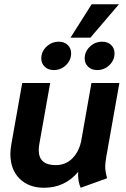

<svg xmlns="http://www.w3.org/2000/svg" viewBox="-20 -877 596 907"><path d="M29 -150Q29 -170 34 -198L85 -485H217L166 -198Q163 -182 163 -168Q163 -97 243 -97Q292 -97 324 -131Q356 -165 365 -219L412 -485H544L482 -136Q477 -106 477 -90Q477 -67 486 -35L361 10Q349 -17 349 -52Q349 -62 350 -66Q287 10 188 10Q116 10 72.5 -33Q29 -76 29 -150ZM413 -857H542L407 -699H313ZM175 -601Q175 -633 199.5 -656.5Q224 -680 258 -680Q284 -680 300 -664.5Q316 -649 316 -625Q316 -593 292 -569.5Q268 -546 234 -546Q208 -546 191.5 -561.5Q175 -577 175 -601ZM380 -601Q380 -633 404.5 -656.5Q429 -680 463 -680Q489 -680 505 -664.5Q521 -649 521 -625Q521 -593 497 -569.5Q473 -546 439 -546Q413 -546 396.5 -561.5Q380 -577 380 -601Z"/></svg>

Font: Niramit
Style: Bold Italic
Weight: 700
Italic angle: -10°
Designer: Katatrad Aksorn Co.,Ltd.
Foundry: Cadson Demak Co.,Ltd.
Version: Version 1.001; ttfautohint (v1.6)